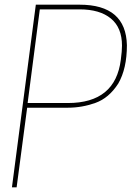

<svg xmlns="http://www.w3.org/2000/svg" viewBox="-20 -800 584 820"><path d="M51 0H31L133 -780H320Q518 -780 522 -607Q522 -507 485 -443Q445 -381 387.5 -360.5Q330 -340 270 -340H96ZM270 -360Q473 -360 496 -545Q501 -582 501 -605Q501 -682 453.5 -721Q406 -760 320 -760H150L98 -360Z"/></svg>

Font: Tanohe Sans Thin
Style: Italic
Weight: 100
Designer: Village Type and Design LLC & Cristiano Sobral
Foundry: Cooper Hewitt Smithsonian Design Museum
Version: Version 1.00;September 29, 2021;FontCreator 13.0.0.2655 64-b